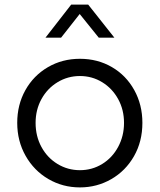

<svg xmlns="http://www.w3.org/2000/svg" viewBox="-20 -804 695 836"><path d="M55 -269Q55 -348 90.5 -411.5Q126 -475 188.5 -511.5Q251 -548 328 -548Q405 -548 467 -512Q529 -476 564.5 -412Q600 -348 600 -269Q600 -188 563.5 -124Q527 -60 464.5 -24Q402 12 328 12Q253 12 190.5 -24.5Q128 -61 91.5 -125.5Q55 -190 55 -269ZM328 -63Q381 -63 425 -90Q469 -117 494.5 -164.5Q520 -212 520 -269Q520 -326 494.5 -372.5Q469 -419 425 -446Q381 -473 328 -473Q275 -473 230.5 -446Q186 -419 160.5 -372.5Q135 -326 135 -269Q135 -211 160.5 -164Q186 -117 230.5 -90Q275 -63 328 -63ZM290 -784H364L478 -640H410L327 -743L246 -640H178Z"/></svg>

Font: Eudoxus Sans
Style: Regular
Weight: 400
Designer: Stijn de Vries
Foundry: tokotype
Version: Version 2.005